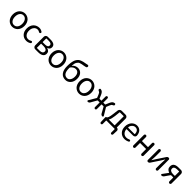

<svg xmlns="http://www.w3.org/2000/svg" viewBox="680 -3244 5878 5878"><g transform="rotate(45 3619.0 -304.5)"><path d="M50.8 -271.5Q50.8 -336.9 71.3 -391.6Q91.8 -446.3 127 -481.9Q162.1 -517.6 207.5 -537.1Q252.9 -556.6 303.2 -556.6Q353.5 -556.6 398.9 -537.1Q444.3 -517.6 479 -481.9Q513.7 -446.3 534.2 -391.6Q554.7 -336.9 554.7 -271.5Q554.7 -205.1 534.2 -150.9Q513.7 -96.7 479 -61Q444.3 -25.4 398.9 -6.3Q353.5 12.7 303.2 12.7Q252.9 12.7 207.5 -6.3Q162.1 -25.4 127 -61Q91.8 -96.7 71.3 -150.9Q50.8 -205.1 50.8 -271.5ZM460.9 -271.5Q460.9 -364.3 417 -422.9Q373 -481.4 302.7 -481.4Q232.4 -481.4 189.5 -423.3Q146.5 -365.2 146.5 -271.5Q146.5 -177.7 189.5 -120.6Q232.4 -63.5 303.2 -63.5Q374 -63.5 417.5 -120.6Q460.9 -177.7 460.9 -271.5Z M911.1 12.7Q799.8 12.7 728 -63.5Q656.2 -139.6 656.2 -271.5Q656.2 -336.9 677.7 -391.6Q699.2 -446.3 735.4 -481.9Q771.5 -517.6 818.8 -537.1Q866.2 -556.6 918.9 -556.6Q988.3 -556.6 1046.9 -516.6Q1060.5 -507.8 1062.5 -491.7Q1064.5 -475.6 1053.7 -462.9Q1044.9 -450.2 1028.8 -448.7Q1012.7 -447.3 1000 -456.1Q962.9 -481.4 921.9 -481.4Q847.7 -481.4 799.8 -422.9Q752 -364.3 752 -271.5Q752 -177.7 798.3 -120.6Q844.7 -63.5 919.9 -63.5Q971.7 -63.5 1018.6 -94.7Q1031.2 -102.5 1045.4 -100.6Q1059.6 -98.6 1067.4 -86.9Q1074.2 -76.2 1074.2 -64.5Q1074.2 -61.5 1073.2 -57.6Q1071.3 -42 1058.6 -33.2Q991.2 12.7 911.1 12.7Z M1291 0Q1255.9 0 1231 -24.9Q1206.1 -49.8 1206.1 -85V-458Q1206.1 -493.2 1231 -518.1Q1255.9 -543 1291 -543H1415Q1509.8 -543 1562.5 -509.8Q1615.2 -476.6 1615.2 -405.3Q1615.2 -361.3 1591.8 -332.5Q1568.4 -303.7 1526.4 -291Q1524.4 -290 1524.4 -287.6Q1524.4 -285.2 1526.4 -284.2Q1576.2 -272.5 1607.4 -240.7Q1638.7 -209 1638.7 -156.2Q1638.7 -77.1 1580.6 -38.6Q1522.5 0 1422.9 0ZM1295.9 -325.2Q1295.9 -315.4 1305.7 -315.4H1399.4Q1525.4 -315.4 1525.4 -397.5Q1525.4 -477.5 1405.3 -477.5H1305.7Q1295.9 -477.5 1295.9 -467.8ZM1295.9 -75.2Q1295.9 -65.4 1305.7 -65.4H1413.1Q1480.5 -65.4 1514.2 -89.8Q1547.9 -114.3 1547.9 -161.1Q1547.9 -203.1 1511.7 -226.6Q1475.6 -250 1407.2 -250H1305.7Q1295.9 -250 1295.9 -240.2Z M1731.4 -271.5Q1731.4 -336.9 1752 -391.6Q1772.5 -446.3 1807.6 -481.9Q1842.8 -517.6 1888.2 -537.1Q1933.6 -556.6 1983.9 -556.6Q2034.2 -556.6 2079.6 -537.1Q2125 -517.6 2159.7 -481.9Q2194.3 -446.3 2214.8 -391.6Q2235.4 -336.9 2235.4 -271.5Q2235.4 -205.1 2214.8 -150.9Q2194.3 -96.7 2159.7 -61Q2125 -25.4 2079.6 -6.3Q2034.2 12.7 1983.9 12.7Q1933.6 12.7 1888.2 -6.3Q1842.8 -25.4 1807.6 -61Q1772.5 -96.7 1752 -150.9Q1731.4 -205.1 1731.4 -271.5ZM2141.6 -271.5Q2141.6 -364.3 2097.7 -422.9Q2053.7 -481.4 1983.4 -481.4Q1913.1 -481.4 1870.1 -423.3Q1827.1 -365.2 1827.1 -271.5Q1827.1 -177.7 1870.1 -120.6Q1913.1 -63.5 1983.9 -63.5Q2054.7 -63.5 2098.1 -120.6Q2141.6 -177.7 2141.6 -271.5Z M2601.6 -63.5Q2664.1 -63.5 2704.6 -120.6Q2745.1 -177.7 2745.1 -268.6Q2745.1 -354.5 2707 -403.8Q2668.9 -453.1 2599.6 -453.1Q2512.7 -453.1 2439.5 -361.3Q2433.6 -354.5 2433.6 -343.8V-311.5Q2433.6 -192.4 2476.1 -127.9Q2518.6 -63.5 2601.6 -63.5ZM2758.8 -799.8Q2765.6 -801.8 2771.5 -801.8Q2780.3 -801.8 2789.1 -797.9Q2803.7 -790 2807.6 -774.4Q2809.6 -767.6 2809.6 -760.7Q2809.6 -749 2803.7 -738.3Q2795.9 -720.7 2778.3 -714.8Q2751 -705.1 2705.1 -698.2Q2652.3 -690.4 2626 -685.1Q2599.6 -679.7 2564.5 -668.5Q2529.3 -657.2 2512.7 -641.1Q2496.1 -625 2478 -598.1Q2460 -571.3 2451.2 -533.2Q2442.4 -495.1 2437.5 -440.4Q2437.5 -438.5 2439.5 -437.5Q2441.4 -436.5 2443.4 -438.5Q2478.5 -480.5 2525.4 -502.4Q2572.3 -524.4 2622.1 -524.4Q2719.7 -524.4 2779.8 -455.6Q2839.8 -386.7 2839.8 -268.6Q2839.8 -142.6 2771.5 -64.9Q2703.1 12.7 2602.5 12.7Q2479.5 12.7 2412.6 -76.2Q2345.7 -165 2345.7 -329.1Q2345.7 -407.2 2354 -468.8Q2362.3 -530.3 2376.5 -574.7Q2390.6 -619.1 2414.6 -652.8Q2438.5 -686.5 2464.4 -708Q2490.2 -729.5 2528.3 -745.1Q2566.4 -760.7 2601.6 -769Q2636.7 -777.3 2686.5 -785.2Q2735.4 -792 2758.8 -799.8Z M2944.3 -271.5Q2944.3 -336.9 2964.8 -391.6Q2985.4 -446.3 3020.5 -481.9Q3055.7 -517.6 3101.1 -537.1Q3146.5 -556.6 3196.8 -556.6Q3247.1 -556.6 3292.5 -537.1Q3337.9 -517.6 3372.6 -481.9Q3407.2 -446.3 3427.7 -391.6Q3448.2 -336.9 3448.2 -271.5Q3448.2 -205.1 3427.7 -150.9Q3407.2 -96.7 3372.6 -61Q3337.9 -25.4 3292.5 -6.3Q3247.1 12.7 3196.8 12.7Q3146.5 12.7 3101.1 -6.3Q3055.7 -25.4 3020.5 -61Q2985.4 -96.7 2964.8 -150.9Q2944.3 -205.1 2944.3 -271.5ZM3354.5 -271.5Q3354.5 -364.3 3310.5 -422.9Q3266.6 -481.4 3196.3 -481.4Q3126 -481.4 3083 -423.3Q3040 -365.2 3040 -271.5Q3040 -177.7 3083 -120.6Q3126 -63.5 3196.8 -63.5Q3267.6 -63.5 3311 -120.6Q3354.5 -177.7 3354.5 -271.5Z M4077.1 -294.9Q4073.2 -286.1 4078.1 -277.3L4218.8 -43Q4222.7 -35.2 4222.7 -28.3Q4222.7 -21.5 4218.8 -14.6Q4210.9 0 4194.3 0Q4171.9 0 4151.9 -11.7Q4131.8 -23.4 4121.1 -43L4013.7 -236.3Q4008.8 -245.1 3999 -245.1H3929.7Q3919.9 -245.1 3919.9 -235.4V-41Q3919.9 -24.4 3908.2 -12.2Q3896.5 0 3879.4 0Q3862.3 0 3850.1 -12.2Q3837.9 -24.4 3837.9 -41V-235.4Q3837.9 -245.1 3828.1 -245.1H3758.8Q3749 -245.1 3744.1 -236.3L3635.7 -43Q3625 -23.4 3605.5 -11.7Q3585.9 0 3563.5 0Q3546.9 0 3539.1 -13.7Q3535.2 -21.5 3535.2 -28.3Q3535.2 -35.2 3539.1 -42L3678.7 -277.3Q3683.6 -286.1 3680.7 -294.9L3640.6 -392.6Q3617.2 -451.2 3587.9 -463.9Q3542 -482.4 3536.1 -507.8Q3535.2 -512.7 3535.2 -517.6Q3535.2 -531.2 3543 -542Q3552.7 -556.6 3568.4 -556.6Q3570.3 -556.6 3571.3 -556.6Q3613.3 -553.7 3645 -527.3Q3676.8 -501 3703.1 -440.4L3750 -328.1Q3753.9 -319.3 3763.7 -319.3H3828.1Q3837.9 -319.3 3837.9 -329.1V-502Q3837.9 -518.6 3850.1 -530.8Q3862.3 -543 3879.4 -543Q3896.5 -543 3908.2 -530.8Q3919.9 -518.6 3919.9 -502V-329.1Q3919.9 -319.3 3929.7 -319.3H3993.2Q4002.9 -319.3 4006.8 -328.1L4054.7 -440.4Q4080.1 -501 4111.8 -527.3Q4143.6 -553.7 4185.5 -556.6Q4187.5 -556.6 4188.5 -556.6Q4205.1 -556.6 4213.9 -542Q4221.7 -531.2 4221.7 -517.6Q4221.7 -512.7 4220.7 -507.8Q4215.8 -482.4 4169.9 -463.9Q4139.6 -451.2 4117.2 -392.6Z M4493.2 -467.8Q4483.4 -467.8 4482.4 -458L4463.9 -283.2Q4448.2 -146.5 4409.2 -80.1Q4407.2 -78.1 4408.7 -75.2Q4410.2 -72.3 4413.1 -72.3H4648.4Q4658.2 -72.3 4658.2 -82V-458Q4658.2 -467.8 4648.4 -467.8ZM4750 -80.1Q4750 -72.3 4757.8 -72.3Q4787.1 -72.3 4807.6 -51.8Q4828.1 -31.2 4827.1 -2L4820.3 154.3Q4819.3 170.9 4807.6 182.1Q4795.9 193.4 4779.3 193.4Q4762.7 193.4 4751.5 182.1Q4740.2 170.9 4740.2 154.3V11.7Q4740.2 2 4730.5 2H4378.9Q4369.1 2 4369.1 11.7V154.3Q4369.1 170.9 4357.4 182.1Q4345.7 193.4 4329.1 193.4Q4312.5 193.4 4300.8 182.1Q4289.1 170.9 4288.1 154.3L4281.2 -15.6V-48.8Q4281.2 -58.6 4288.1 -65.4Q4294.9 -72.3 4303.7 -72.3Q4306.6 -72.3 4309.6 -73.2Q4334 -87.9 4351.1 -134.8Q4368.2 -181.6 4382.8 -300.8L4401.4 -457Q4406.2 -493.2 4433.1 -517.1Q4460 -541 4497.1 -541H4665Q4700.2 -541 4725.1 -516.1Q4750 -491.2 4750 -456.1Z M5163.1 12.7Q5051.8 12.7 4977.5 -64Q4903.3 -140.6 4903.3 -271.5Q4903.3 -335 4923.8 -389.6Q4944.3 -444.3 4978.5 -480.5Q5012.7 -516.6 5057.1 -536.6Q5101.6 -556.6 5148.4 -556.6Q5243.2 -556.6 5299.3 -497.6Q5355.5 -438.5 5363.3 -335Q5363.3 -331.1 5363.3 -328.1Q5363.3 -296.9 5339.8 -274.4Q5312.5 -250 5275.4 -250H5003.9Q5000 -250 4997.6 -247.1Q4995.1 -244.1 4995.1 -240.2Q5002 -157.2 5050.8 -108.4Q5099.6 -59.6 5174.8 -59.6Q5231.4 -59.6 5281.2 -85.9Q5293 -91.8 5306.6 -88.4Q5320.3 -85 5327.1 -73.2Q5334 -60.5 5330.6 -46.4Q5327.1 -32.2 5314.5 -25.4Q5242.2 12.7 5163.1 12.7ZM4994.1 -323.2Q4994.1 -320.3 4997.1 -318.4Q4999 -315.4 5002.9 -315.4H5274.4Q5279.3 -315.4 5281.7 -317.9Q5284.2 -320.3 5284.2 -324.2Q5284.2 -324.2 5284.2 -325.2Q5282.2 -402.3 5247.1 -443.4Q5211.9 -484.4 5149.4 -484.4Q5091.8 -484.4 5048.8 -441.4Q4994.1 -388.7 4994.1 -323.2Z M5498 -45.9V-497.1Q5498 -516.6 5511.7 -529.8Q5525.4 -543 5543.9 -543Q5562.5 -543 5575.7 -529.8Q5588.9 -516.6 5588.9 -497.1V-333Q5588.9 -323.2 5598.6 -323.2H5841.8Q5851.6 -323.2 5851.6 -333V-497.1Q5851.6 -516.6 5864.7 -529.8Q5877.9 -543 5897 -543Q5916 -543 5929.2 -529.8Q5942.4 -516.6 5942.4 -497.1V-45.9Q5942.4 -26.4 5929.2 -13.2Q5916 0 5897 0Q5877.9 0 5864.7 -13.2Q5851.6 -26.4 5851.6 -45.9V-232.4Q5851.6 -242.2 5841.8 -242.2H5598.6Q5588.9 -242.2 5588.9 -232.4V-45.9Q5588.9 -26.4 5575.7 -13.2Q5562.5 0 5543.9 0Q5525.4 0 5511.7 -13.2Q5498 -26.4 5498 -45.9Z M6168.9 0Q6151.4 0 6138.7 -12.2Q6126 -24.4 6126 -43V-498Q6126 -516.6 6139.2 -529.8Q6152.3 -543 6170.9 -543Q6189.5 -543 6202.1 -529.8Q6214.8 -516.6 6214.8 -498V-316.4Q6214.8 -291 6213.4 -258.3Q6211.9 -225.6 6209.5 -184.1Q6207 -142.6 6206.1 -118.2Q6206.1 -116.2 6208 -116.2Q6210 -116.2 6210.9 -118.2Q6247.1 -173.8 6282.2 -232.4L6464.8 -507.8Q6488.3 -543 6530.3 -543Q6547.9 -543 6560.5 -530.8Q6573.2 -518.6 6573.2 -501V-44.9Q6573.2 -26.4 6560.1 -13.2Q6546.9 0 6528.3 0Q6509.8 0 6497.1 -13.2Q6484.4 -26.4 6484.4 -44.9V-226.6Q6484.4 -268.6 6493.2 -425.8Q6493.2 -427.7 6491.2 -427.7Q6489.3 -427.7 6488.3 -426.8Q6431.6 -335 6417 -310.5L6234.4 -35.2Q6210.9 0 6168.9 0Z M7045.9 -281.2Q7055.7 -281.2 7055.7 -291V-461.9Q7055.7 -471.7 7045.9 -471.7H6970.7Q6834 -471.7 6834 -379.9Q6834 -332 6870.1 -306.6Q6906.2 -281.2 6970.7 -281.2ZM6956.1 -543H7062.5Q7097.7 -543 7122.6 -518.1Q7147.5 -493.2 7147.5 -458V-45.9Q7147.5 -26.4 7133.8 -13.2Q7120.1 0 7101.6 0Q7083 0 7069.3 -13.2Q7055.7 -26.4 7055.7 -45.9V-205.1Q7055.7 -214.8 7045.9 -214.8H6963.9Q6954.1 -214.8 6948.2 -207L6834 -42Q6803.7 0 6752.9 0Q6736.3 0 6729.5 -14.6Q6726.6 -20.5 6726.6 -26.4Q6726.6 -34.2 6731.4 -42L6861.3 -218.8Q6863.3 -221.7 6862.3 -225.1Q6861.3 -228.5 6857.4 -230.5Q6805.7 -248 6774.4 -286.1Q6743.2 -324.2 6743.2 -381.8Q6743.2 -543 6956.1 -543Z"/></g></svg>

Font: Gen Jyuu GothicX Regular
Style: Regular
Weight: 400
Designer: [Source Han Sans]
Ryoko NISHIZUKA  (kana & ideographs); Paul D. Hunt (Latin, Greek & Cyrillic); Wenlong ZHANG  (bopomofo
Version: Version 1.002.20150607